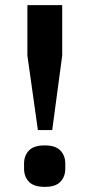

<svg xmlns="http://www.w3.org/2000/svg" viewBox="-20 -718 349 750"><path d="M128 -210 87 -501V-698H223V-501L184 -210ZM155 12Q112 12 93 -8Q74 -28 74 -59V-79Q74 -110 93 -130Q112 -150 155 -150Q197 -150 216 -130Q235 -110 235 -79V-59Q235 -28 216 -8Q197 12 155 12Z"/></svg>

Font: IBM Plex Sans KR SmBld
Style: Regular
Weight: 600
Designer: Mike Abbink; Paul van der Laan; Pieter van Rosmalen; Wujin Sim; Chorong Kim; Dohee Lee;
Foundry: Sandoll Inc.
Version: Version 1.002